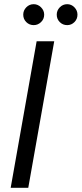

<svg xmlns="http://www.w3.org/2000/svg" viewBox="-20 -897 390 917"><path d="M31 0 155 -700H239L115 0ZM141 -777Q120 -777 105.5 -791.5Q91 -806 91 -827Q91 -847 105.5 -862Q120 -877 141 -877Q161 -877 176 -862Q191 -847 191 -827Q191 -806 176 -791.5Q161 -777 141 -777ZM301 -777Q280 -777 265.5 -791.5Q251 -806 251 -827Q251 -847 265.5 -862Q280 -877 301 -877Q321 -877 335.5 -862Q350 -847 350 -827Q350 -806 335.5 -791.5Q321 -777 301 -777Z"/></svg>

Font: DM Sans 11pt
Style: Italic
Weight: 400
Italic angle: -10°
Version: Version 4.004;gftools[0.9.30]